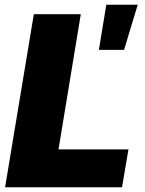

<svg xmlns="http://www.w3.org/2000/svg" viewBox="-20 -787 611 807"><path d="M1.4 0 122.2 -727.3H319.6L225.9 -159.1H519.9L492.9 0ZM395.6 -577.4 426.8 -767H558.9L501.4 -577.4Z"/></svg>

Font: Karasuma Gothic
Style: Italic
Weight: 900
Italic angle: -9.39999°
Designer: Rasmus Andersson / Ryoko Nishizuka
Foundry: Genbu
Version: Version 1.00